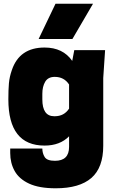

<svg xmlns="http://www.w3.org/2000/svg" viewBox="-20 -800 625 1034"><path d="M280 214Q191 214 137 189Q83 164 59 121Q35 78 35 24V0H208Q208 25 220.5 45.5Q233 66 276 66Q352 66 352 -9V-66Q303 -16 220 -16Q25 -16 25 -265Q25 -316 28 -351Q31 -386 44 -423Q85 -544 220 -544Q319 -544 369 -472L380 -530H546L536 -380V-15Q536 103 472 158.5Q408 214 280 214ZM275 -174Q325 -174 352 -215V-345Q325 -386 275 -386Q239 -386 223.5 -360Q208 -334 208 -295V-265Q208 -174 272 -174ZM370 -590H188L279 -780H481Z"/></svg>

Font: Tanohe Sans ExtraBold
Style: Regular
Weight: 800
Designer: Village Type and Design LLC & Cristiano Sobral
Foundry: Cooper Hewitt Smithsonian Design Museum
Version: Version 1.00;September 29, 2021;FontCreator 13.0.0.2655 64-b